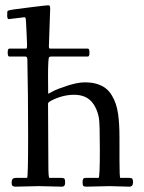

<svg xmlns="http://www.w3.org/2000/svg" viewBox="-20 -698 543 723"><path d="M72 -633.1 12.9 -626Q7.1 -626 7.1 -639.5Q7.1 -653.1 8.2 -656.1Q9.3 -659.2 32.1 -662.5Q54.9 -665.8 105.1 -671.9Q155.3 -678 160.9 -678Q166.5 -678 167.7 -675.3Q168.9 -672.6 168.9 -664.1L164.1 -523.9Q164.1 -517.3 165.4 -516.1Q166.7 -514.9 173.1 -514.9H311Q316.9 -514.9 316.9 -500Q316.9 -485.1 311 -485.1H173.1Q166.5 -485.1 164.8 -482.4Q160.9 -476.6 160.9 -411.3Q160.9 -345.9 161.4 -345.3Q161.9 -344.7 178.5 -353.8Q195.1 -362.8 233.8 -375.4Q272.5 -387.9 299.3 -387.9Q326.2 -387.9 345.3 -381.8Q364.5 -375.7 377.7 -365.7Q390.9 -355.7 400.5 -339.8Q410.2 -324 415.8 -307.4Q421.4 -290.8 424.8 -268.1Q429.9 -232.2 429.9 -179.9V-95Q429.9 -28.1 433.1 -28.1H467Q476.1 -28.1 478.5 -24.4Q481 -20.8 481 -12Q481 4.9 467 4.9L393.1 2.9L304.9 4.9Q295.4 4.9 293.2 1.3Q291 -2.2 291 -11.4Q291 -20.5 293.2 -24.3Q295.4 -28.1 303 -28.1H351.1Q356 -28.1 356 -131Q356 -233.9 352.5 -253.1Q349.1 -272.2 341.8 -288.5Q334.5 -304.7 323.7 -316.4Q300.8 -341.1 258.9 -341.1Q217 -341.1 175 -320.1Q160.9 -313 160.9 -308.1Q162.1 -126 162.1 -77Q162.1 -28.1 166 -28.1H211.9Q220.7 -28.1 222.9 -24.5Q225.1 -21 225.1 -14.3Q225.1 -7.6 224.9 -5.4Q224.6 -3.2 223.4 -0.5Q221.2 4.9 211.9 4.9L126 2.9L38.1 4.9Q25.1 4.9 24.2 -4.4Q23.9 -6.8 23.9 -12Q23.9 -28.1 39.1 -28.1H82Q85.9 -28.1 85.9 -186.4Q85.9 -344.7 83 -475.1Q83 -485.1 75 -485.1H14.9Q9 -485.1 9 -500Q9 -514.9 14.9 -514.9H75Q79.6 -514.9 80.8 -516.4Q82 -517.8 81.8 -531.7Q81.5 -545.7 79.8 -579.7Q78.1 -613.8 77.6 -621.6Q76.9 -633.1 72 -633.1Z"/></svg>

Font: Fanwood Text
Style: Regular
Weight: 400
Version: Version 1.1001